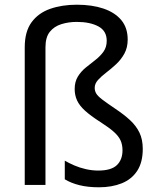

<svg xmlns="http://www.w3.org/2000/svg" viewBox="-20 -785 671 815"><path d="M522 -617Q522 -583 508 -557.5Q494 -532 473 -512.5Q452 -493 431 -477Q410 -461 396 -445.5Q382 -430 382 -412Q382 -399 388.5 -388Q395 -377 414 -362.5Q433 -348 470 -323Q506 -299 532 -275Q558 -251 572 -222Q586 -193 586 -153Q586 -96 562.5 -60Q539 -24 497 -7Q455 10 400 10Q353 10 317 1Q281 -8 255 -24V-103Q272 -93 295 -83Q318 -73 344.5 -67Q371 -61 397 -61Q452 -61 476 -84Q500 -107 500 -147Q500 -171 491.5 -189.5Q483 -208 462.5 -226Q442 -244 406 -267Q364 -294 340.5 -315.5Q317 -337 307 -359Q297 -381 297 -407Q297 -438 310.5 -460Q324 -482 344.5 -498.5Q365 -515 385.5 -531Q406 -547 419.5 -566Q433 -585 433 -612Q433 -654 397.5 -673Q362 -692 306 -692Q271 -692 240.5 -682.5Q210 -673 191.5 -650Q173 -627 173 -584V0H85V-584Q85 -651 114 -690.5Q143 -730 193 -747.5Q243 -765 306 -765Q371 -765 419.5 -748.5Q468 -732 495 -699.5Q522 -667 522 -617Z"/></svg>

Font: Noto Sans Meetei Mayek
Style: Regular
Weight: 400
Designer: Monotype Design Team and Neelakash Kshetrimayum
Foundry: Monotype Imaging Inc.
Version: Version 2.002